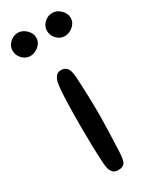

<svg xmlns="http://www.w3.org/2000/svg" viewBox="-232 -815 701 870"><g transform="rotate(-30 118.5 -379.5)"><path d="M68 -62Q63 -144 63 -251Q63 -412 70.5 -465.5Q78 -519 112 -519Q132 -519 143.5 -505.5Q155 -492 157 -455Q163 -350 163 -252Q163 -201 157 -63Q155 -20 145 -8Q135 4 112 4Q92 4 81 -10Q70 -24 68 -62ZM28 -763Q51 -763 70.5 -744.5Q90 -726 90 -702Q90 -678 70 -660.5Q50 -643 25 -643Q3 -643 -15 -661Q-33 -679 -33 -704Q-33 -728 -14.5 -745.5Q4 -763 28 -763ZM208 -763Q231 -763 250.5 -744.5Q270 -726 270 -702Q270 -678 250 -660.5Q230 -643 205 -643Q183 -643 165 -661Q147 -679 147 -704Q147 -728 165.5 -745.5Q184 -763 208 -763Z"/></g></svg>

Font: Sniglet
Style: Regular
Weight: 400
Designer: Haley Fiege
Foundry: Haley Fiege, Pablo Impallari, Brenda Gallo
Version: Version 2.000